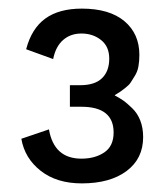

<svg xmlns="http://www.w3.org/2000/svg" viewBox="-20 -755 382 448"><path d="M170.9 -734.9Q235.4 -734.9 270.3 -705.6Q305.2 -676.3 305.2 -627Q305.2 -612.3 303 -600.1Q300.8 -587.9 294.7 -578.1Q288.6 -568.4 284.9 -562.5Q281.2 -556.6 271.7 -549.3Q262.2 -542 260.3 -540.8Q258.3 -539.6 248 -533.2V-532.2Q260.7 -525.4 268.3 -520Q275.9 -514.6 288.3 -502.7Q300.8 -490.7 307.4 -473.6Q314 -456.5 314 -435.1Q314 -384.8 275.4 -356Q236.8 -327.1 170.9 -327.1Q112.3 -327.1 75 -356.4Q37.6 -385.7 29.8 -431.2L94.2 -453.1Q106 -384.8 169.9 -384.8Q201.7 -384.8 223.4 -399.4Q245.1 -414.1 245.1 -445.8Q245.1 -505.9 169.9 -505.9H143.1V-556.2H167Q201.2 -556.2 218 -572.5Q234.9 -588.9 234.9 -618.2Q234.9 -646.5 215.8 -661.6Q196.8 -676.8 169.9 -676.8Q144.5 -676.8 127.2 -661.6Q109.9 -646.5 104 -617.2L41 -640.1Q53.7 -688.5 85.7 -711.7Q117.7 -734.9 170.9 -734.9Z"/></svg>

Font: Human Sans
Style: Regular
Weight: 400
Designer: Tim Radville
Foundry: Continuum
Version: Version 1.000;FEAKit 1.0